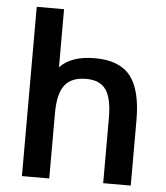

<svg xmlns="http://www.w3.org/2000/svg" viewBox="-51 -746 682 791"><g transform="rotate(5 290.0 -350.0)"><path d="M70 0H69V-700H182V-460Q229 -510 327 -510Q428 -510 473.5 -453Q519 -396 519 -270V0H405V-270Q405 -351 380 -386.5Q355 -422 298 -422Q237 -422 209.5 -386Q182 -350 182 -270V0Z"/></g></svg>

Font: Fivo Sans Med
Style: Regular
Weight: 450
Designer: Alexander Slobzheninov
Foundry: Alexander Slobzheninov
Version: 1.0